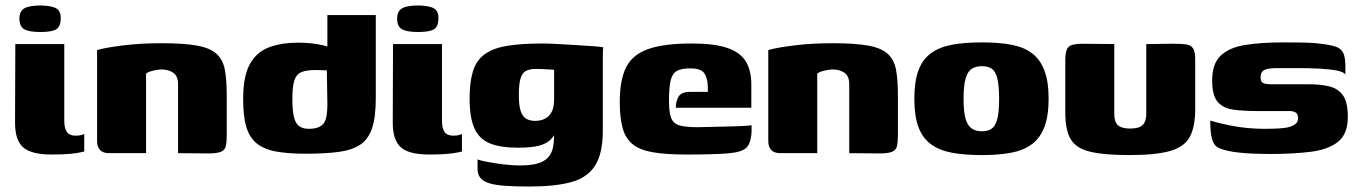

<svg xmlns="http://www.w3.org/2000/svg" viewBox="-20 -560 4965 702"><path d="M169 5Q94 5 64.5 -21.5Q35 -48 35 -111L36 -399H215V-119Q215 -91 224.5 -77.5Q234 -64 256 -64Q271 -64 278.5 -66.5Q286 -69 288 -70V-6Q284 -5 272 -2.5Q260 0 236 2.5Q212 5 169 5ZM128 -443Q85 -443 68 -453.5Q51 -464 51 -492Q51 -519 69 -529.5Q87 -540 130 -540Q171 -539 187 -528.5Q203 -518 202 -492Q202 -464 186.5 -453.5Q171 -443 128 -443Z M379 0Q335 0 335 -45V-377Q366 -386 430 -394Q494 -402 571 -402Q654 -402 702 -393Q750 -384 773 -362Q796 -340 802.5 -303Q809 -266 809 -209V-66Q809 -40 805.5 -25.5Q802 -11 787.5 -5Q773 1 741 1L631 0V-252Q631 -282 613.5 -294Q596 -306 571 -306Q562 -306 551 -304Q540 -302 530 -299Q520 -296 514 -291V0Z M869 -199Q869 -281 893.5 -325.5Q918 -370 963.5 -387Q1009 -404 1071 -404Q1091 -404 1113.5 -402Q1136 -400 1156.5 -395.5Q1177 -391 1193 -384.5Q1209 -378 1218 -371L1177 -354V-505H1354V-201Q1354 -132 1340.5 -91.5Q1327 -51 1297 -31Q1267 -11 1218 -4.5Q1169 2 1097 2Q1031 2 987 -6.5Q943 -15 917 -37Q891 -59 880 -98Q869 -137 869 -199ZM1109 -89Q1129 -89 1142.5 -94Q1156 -99 1163.5 -109Q1171 -119 1174 -137Q1177 -155 1177 -181L1175 -303Q1171 -303 1164.5 -303Q1158 -303 1150.5 -303.5Q1143 -304 1135 -304Q1100 -304 1081.5 -296Q1063 -288 1056 -265.5Q1049 -243 1049 -198Q1049 -152 1055.5 -129Q1062 -106 1075.5 -97.5Q1089 -89 1109 -89Z M1550 5Q1475 5 1445.5 -21.5Q1416 -48 1416 -111L1417 -399H1596V-119Q1596 -91 1605.5 -77.5Q1615 -64 1637 -64Q1652 -64 1659.5 -66.5Q1667 -69 1669 -70V-6Q1665 -5 1653 -2.5Q1641 0 1617 2.5Q1593 5 1550 5ZM1509 -443Q1466 -443 1449 -453.5Q1432 -464 1432 -492Q1432 -519 1450 -529.5Q1468 -540 1511 -540Q1552 -539 1568 -528.5Q1584 -518 1583 -492Q1583 -464 1567.5 -453.5Q1552 -443 1509 -443Z M1914 122Q1864 122 1828.5 119.5Q1793 117 1770.5 110.5Q1748 104 1737 91Q1726 78 1726 57Q1726 51 1726 39Q1726 27 1726 23Q1736 27 1762.5 32Q1789 37 1821.5 41Q1854 45 1880 45Q1937 45 1965 30Q1993 15 2001 -17.5Q2009 -50 2004 -101L2022 -98Q2011 -69 1995.5 -52Q1980 -35 1951.5 -27.5Q1923 -20 1873 -20Q1809 -20 1770.5 -36Q1732 -52 1714.5 -91Q1697 -130 1697 -200Q1697 -261 1709.5 -300.5Q1722 -340 1752.5 -362Q1783 -384 1834.5 -392.5Q1886 -401 1965 -401Q1987 -401 2020.5 -399Q2054 -397 2089 -395Q2124 -393 2150.5 -391Q2177 -389 2186 -387Q2185 -385 2184.5 -374.5Q2184 -364 2184 -351Q2184 -338 2184 -322V-83Q2184 2 2155.5 46Q2127 90 2068 106Q2009 122 1914 122ZM1937 -118Q1954 -118 1969.5 -124.5Q1985 -131 1995.5 -148Q2006 -165 2006 -199V-305Q1999 -305 1979 -306.5Q1959 -308 1939 -308Q1916 -308 1902.5 -300.5Q1889 -293 1883 -272.5Q1877 -252 1877 -212Q1877 -174 1884 -153.5Q1891 -133 1904.5 -125.5Q1918 -118 1937 -118Z M2490 5Q2416 5 2368.5 -3Q2321 -11 2294.5 -31.5Q2268 -52 2257 -90Q2246 -128 2246 -187Q2246 -267 2269 -313.5Q2292 -360 2349.5 -380.5Q2407 -401 2510 -401Q2591 -401 2638.5 -385Q2686 -369 2706.5 -336Q2727 -303 2727 -251V-166H2451Q2451 -191 2461.5 -207.5Q2472 -224 2502 -224H2568V-243Q2567 -276 2554.5 -293Q2542 -310 2503 -310Q2471 -310 2454.5 -300.5Q2438 -291 2432 -265.5Q2426 -240 2426 -191Q2426 -149 2434 -128.5Q2442 -108 2464.5 -101.5Q2487 -95 2530 -95Q2547 -95 2577.5 -96Q2608 -97 2640.5 -97.5Q2673 -98 2698 -99.5Q2723 -101 2728 -102V-81Q2728 -66 2723.5 -47.5Q2719 -29 2708 -19Q2691 -3 2639 1Q2587 5 2490 5Z M2833 0Q2789 0 2789 -45V-377Q2820 -386 2884 -394Q2948 -402 3025 -402Q3108 -402 3156 -393Q3204 -384 3227 -362Q3250 -340 3256.5 -303Q3263 -266 3263 -209V-66Q3263 -40 3259.5 -25.5Q3256 -11 3241.5 -5Q3227 1 3195 1L3085 0V-252Q3085 -282 3067.5 -294Q3050 -306 3025 -306Q3016 -306 3005 -304Q2994 -302 2984 -299Q2974 -296 2968 -291V0Z M3570 7Q3507 7 3461 -1.5Q3415 -10 3384 -32.5Q3353 -55 3338 -95.5Q3323 -136 3323 -199Q3323 -262 3338 -302.5Q3353 -343 3384 -365.5Q3415 -388 3461 -396.5Q3507 -405 3570 -405Q3632 -405 3677.5 -396.5Q3723 -388 3753 -365.5Q3783 -343 3798.5 -302.5Q3814 -262 3814 -199Q3814 -136 3798.5 -95.5Q3783 -55 3752.5 -32.5Q3722 -10 3676.5 -1.5Q3631 7 3570 7ZM3570 -80Q3593 -80 3606.5 -90Q3620 -100 3626.5 -125.5Q3633 -151 3633 -199Q3633 -247 3626.5 -273Q3620 -299 3606.5 -308.5Q3593 -318 3570 -318Q3548 -318 3533 -308.5Q3518 -299 3510.5 -273Q3503 -247 3503 -199Q3503 -151 3510.5 -125.5Q3518 -100 3533 -90Q3548 -80 3570 -80Z M4054 -399V-145Q4054 -114 4067.5 -102Q4081 -90 4112 -90Q4145 -90 4158 -103Q4171 -116 4171 -143V-399Q4172 -399 4186.5 -399Q4201 -399 4220 -399.5Q4239 -400 4255 -400Q4271 -400 4274 -400Q4301 -400 4317.5 -397.5Q4334 -395 4342 -383.5Q4350 -372 4350 -342V-162Q4350 -98 4331 -61Q4312 -24 4260 -8.5Q4208 7 4109 7Q4016 7 3965 -5.5Q3914 -18 3894.5 -51.5Q3875 -85 3875 -148V-342Q3875 -376 3886.5 -388Q3898 -400 3938 -400Q3967 -400 3995.5 -399.5Q4024 -399 4054 -399Z M4624 3Q4598 3 4570 2Q4542 1 4515.5 -1.5Q4489 -4 4467 -9Q4446 -14 4432.5 -21Q4419 -28 4412 -50Q4405 -72 4405 -119Q4440 -109 4474 -102Q4508 -95 4540.5 -92Q4573 -89 4602 -89Q4616 -89 4637 -89.5Q4658 -90 4678 -92.5Q4698 -95 4712 -103.5Q4726 -112 4726 -127Q4726 -143 4717.5 -148.5Q4709 -154 4695 -154H4576Q4527 -154 4490 -159Q4453 -164 4432.5 -187Q4412 -210 4412 -266Q4412 -327 4443 -356.5Q4474 -386 4532 -395.5Q4590 -405 4672 -405Q4702 -405 4741.5 -404.5Q4781 -404 4809 -400Q4844 -396 4863.5 -389.5Q4883 -383 4891 -367Q4899 -351 4899 -318V-287Q4894 -297 4868 -302Q4842 -307 4805 -309Q4768 -311 4727.5 -311Q4687 -311 4652 -311Q4634 -311 4619.5 -309Q4605 -307 4597 -300Q4589 -293 4589 -277Q4589 -265 4594 -260Q4599 -255 4608 -253.5Q4617 -252 4628 -252H4764Q4808 -252 4840.5 -244Q4873 -236 4890.5 -211Q4908 -186 4908 -132Q4908 -70 4872 -41.5Q4836 -13 4772.5 -5Q4709 3 4624 3Z"/></svg>

Font: Genos Thin ExtraBold
Style: Regular
Weight: 800
Version: Version 1.010